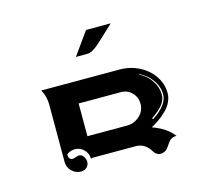

<svg xmlns="http://www.w3.org/2000/svg" viewBox="-81 -744 807 719"><g transform="rotate(-15 322.5 -384.5)"><path d="M245.1 -556.6 307.1 -643.3Q307.9 -644.5 309.8 -644.5H403.8L342.3 -587.2Q326.4 -572.3 313.5 -564.5Q300.5 -556.6 285.6 -556.6ZM87.4 -468.8H390.6Q432.4 -468.8 467.3 -450.7Q502.2 -432.6 522.1 -402.3Q542 -372.1 542 -336.9Q542 -325.2 538.1 -313.6Q534.2 -302 528.4 -292.8Q522.7 -283.7 513.7 -274.4Q504.6 -265.1 497.2 -258.9Q489.7 -252.7 479.6 -245.8Q469.5 -239 464.1 -235.8Q458.7 -232.7 451.4 -228.5Q458.7 -226.1 466.8 -222.5Q474.9 -219 487.2 -212.4Q499.5 -205.8 511.6 -195.7Q523.7 -185.5 532.5 -173.8Q523.4 -173.8 516.7 -171.1Q510 -168.5 505.7 -164.1Q501.5 -159.7 497.9 -154.3Q494.4 -148.9 490.7 -143.7Q487.1 -138.4 482.8 -134Q478.5 -129.6 471.8 -126.8Q465.1 -124 456.1 -124Q450.2 -124 443 -128.8Q435.8 -133.5 432.1 -140.4Q422.9 -156.7 408.4 -166.3Q394 -175.8 376 -175.8H210Q203.9 -175.8 201.2 -173.8Q201.2 -194.3 186.5 -209.1Q171.9 -223.9 151.4 -223.9Q133.3 -223.9 119.4 -212.2Q119.4 -191.4 134.5 -191.2Q139.6 -191.2 147.3 -194.2Q155 -197.3 160.2 -197.3Q171.6 -197.3 178.1 -187.3Q184.6 -177.2 184.6 -166.3Q184.6 -154.1 175.7 -145.5Q166.7 -137 154.3 -137Q132.8 -137 117.7 -151.6Q102.5 -166.3 102.5 -187.5V-410.2Q102.5 -441.9 87.4 -468.8ZM210 -258.8H363.3Q391.6 -258.8 412.6 -277.8Q433.6 -296.9 433.6 -325.2Q433.6 -350.1 416.3 -367.9Q398.9 -385.7 374 -385.7H210ZM455.6 -432.4Q485.1 -417.5 502.3 -391.7Q519.5 -366 519.5 -336.9Q519.5 -316.4 504.3 -297.7Q489 -279.1 461.4 -261.2L464.4 -256.8Q524.4 -295.9 524.4 -336.9Q524.4 -366.7 506 -392.7Q487.5 -418.7 456.5 -434.1Z"/></g></svg>

Font: AgreloyInT3
Style: Medium
Weight: 400
Designer: gluk
Foundry: gluk
Version: Version 0.27